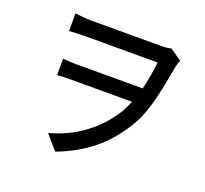

<svg xmlns="http://www.w3.org/2000/svg" viewBox="-131 -884 1163 1089"><g transform="rotate(20 450.0 -339.5)"><path d="M679 -265C713 -324 737 -409 756 -496L758 -506C758 -508 759 -510 759 -511L761 -522C769 -562 776 -601 783 -638C786 -654 791 -667 796 -678L725 -727C706 -721 683 -720 659 -720H243C205 -720 168 -725 146 -728V-621C178 -623 214 -625 243 -625H679C673 -570 663 -511 650 -458H253C224 -458 194 -460 168 -462V-363C196 -365 221 -366 250 -366H619C609 -341 598 -319 587 -299C508 -171 386 -78 232 -37L306 49C491 -22 596 -123 679 -265Z"/></g></svg>

Font: Glow Sans SC Condensed Medium
Style: Regular
Weight: 600
Width: 3
Designer: Ryoko NISHIZUKA (kana, bopomofo & ideographs); Paul D. Hunt (Latin, Greek & Cyrillic); Sandoll Communications, Soo-young
Version: Version 0.93